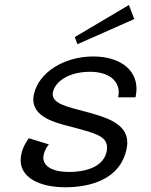

<svg xmlns="http://www.w3.org/2000/svg" viewBox="-20 -747 615 783"><path d="M527.5 -669.2 505.8 -726.7 285 -595.8 295.8 -566.7ZM360 -516.7C243.3 -516.7 138.3 -453.3 118.3 -362.5C116.7 -355 115.8 -348.3 115.8 -341.7C115.8 -260 228.3 -241.7 289.2 -225C359.2 -205 416.7 -194.2 416.7 -145C416.7 -140 415.8 -135 415 -129.2C403.3 -73.3 344.2 -45.8 260 -45.8C198.3 -45.8 156.7 -66.7 156.7 -104.2C156.7 -108.3 157.5 -112.5 158.3 -116.7C161.7 -131.7 168.3 -144.2 179.2 -158.3L97.5 -183.3C89.2 -171.7 73.3 -149.2 66.7 -116.7C65 -108.3 64.2 -100.8 64.2 -93.3C64.2 -23.3 140 16.7 246.7 16.7C355.8 16.7 470.8 -20 495.8 -137.5C497.5 -147.5 499.2 -155.8 499.2 -165C499.2 -247.5 403.3 -270.8 328.3 -291.7C260.8 -310 195 -322.5 195 -362.5C195 -365 195 -367.5 195.8 -370.8C205 -415 260.8 -454.2 346.7 -454.2C422.5 -454.2 464.2 -419.2 464.2 -370C464.2 -363.3 463.3 -356.7 461.7 -350H532.5C535 -361.7 536.7 -373.3 536.7 -384.2C536.7 -467.5 463.3 -516.7 360 -516.7Z"/></svg>

Font: BoonHome
Style: Book Oblique
Weight: 400
Italic angle: -12°
Designer: Sungsit Sawaiwan
Foundry: Sungsit Sawaiwan
Version: Version 0.2